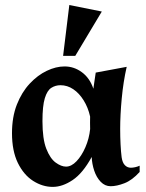

<svg xmlns="http://www.w3.org/2000/svg" viewBox="-20 -731 582 767"><path d="M190.8 15.6Q150 15.6 112.4 -8.3Q74.8 -32.3 51.3 -80.2Q27.9 -128.1 27.9 -199.1Q27.9 -263.7 47.4 -313.3Q66.9 -362.9 98.7 -396.9Q130.5 -430.9 167.1 -448.2Q203.6 -465.6 237.8 -465.6Q275.8 -465.6 307.2 -442.4Q338.6 -419.2 353 -376.6Q355.4 -390.4 357.8 -409.9Q360.3 -429.5 362.4 -441L486.1 -464Q472.5 -404.1 466.3 -337.7Q460.1 -271.3 460.1 -216.4Q460.1 -182.9 461.6 -154.2Q463 -125.5 465.9 -102.9Q469 -81.1 478.9 -71.1Q488.7 -61 502.9 -61Q510.7 -61 520.1 -63.1Q529.4 -65.1 537.9 -69.1V-44.1Q507.9 -10.9 477 1Q446.1 12.9 422 12.9Q399.4 12.9 382.4 -4.6Q365.5 -22.1 356.4 -49.2Q347.4 -76.3 346.3 -103.9Q311 -39.1 270.3 -11.8Q229.6 15.6 190.8 15.6ZM243.9 -65.4Q265.1 -65.4 285.6 -86.8Q306.1 -108.2 321.1 -142.7Q336.1 -177.1 340.1 -215.5Q339.5 -229.1 339.7 -240.7Q339.9 -252.2 340 -265.3Q332 -301.6 314.1 -330.2Q296.3 -358.8 272.6 -374.7Q248.9 -390.6 221.6 -390.6Q201.5 -390.6 185 -380.1Q168.5 -369.6 159.1 -338.9Q149.6 -308.1 149.6 -246.9Q149.6 -176 165 -136.7Q180.4 -97.4 202.6 -81.4Q224.7 -65.4 243.9 -65.4ZM232.1 -507.9 256.9 -711 386.7 -684.9 280.7 -507.9Z"/></svg>

Font: Ancizar Serif Light
Style: Regular
Weight: 300
Designer: Cesar Puertas, Viviana Monsalve, Julian Moncada, Julian Prieto, Jose Castro, Felipe Aragon, Mariel Hernandez, Sara Alarc
Version: Version 8.100